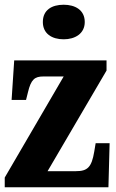

<svg xmlns="http://www.w3.org/2000/svg" viewBox="-20 -791 491 811"><path d="M249 -625C297 -625 338 -649 338 -698C338 -749 297 -771 249 -771C199 -771 161 -749 161 -698C161 -649 199 -625 249 -625ZM0 0H438L443 -186H384L378 -150C367 -84 349 -68 301 -68H181L430 -493V-536H40L29 -369H90L98 -401C111 -456 127 -468 163 -468H249L0 -41Z"/></svg>

Font: Noto Serif Devanagari ExtraCondensed Black
Style: Regular
Weight: 900
Width: 2
Designer: Universal Thirst, Indian Type Foundry and the Monotype Design Team
Foundry: Monotype Imaging Inc.
Version: Version 2.004